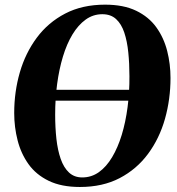

<svg xmlns="http://www.w3.org/2000/svg" viewBox="-20 -772 743 804"><path d="M106 -350.5 106.5 -396H622L621 -350.5ZM314.5 11Q237 11 184 -14.8Q131 -40.5 99.5 -84.5Q68 -128.5 53.8 -184Q39.5 -239.5 39.5 -298.5Q39.5 -387.5 63 -468.8Q86.5 -550 134 -614Q181.5 -678 253 -715.2Q324.5 -752.5 420 -752.5Q497.5 -752.5 550.2 -727Q603 -701.5 634.5 -657.8Q666 -614 680 -559Q694 -504 694 -445.5Q694 -356.5 670.8 -274.2Q647.5 -192 600 -127.8Q552.5 -63.5 481.2 -26.2Q410 11 314.5 11ZM324.5 -29Q363 -29 394.2 -51.2Q425.5 -73.5 449.5 -113.8Q473.5 -154 489.8 -207.2Q506 -260.5 514.2 -323.2Q522.5 -386 522 -453Q522 -506 517.2 -552.8Q512.5 -599.5 500.5 -635.5Q488.5 -671.5 466.2 -692Q444 -712.5 408.5 -712.5Q370 -712.5 338.8 -690Q307.5 -667.5 283.5 -627.8Q259.5 -588 243.5 -535Q227.5 -482 219.2 -420Q211 -358 211 -292Q211 -238 216.2 -190.5Q221.5 -143 234.2 -106.5Q247 -70 269 -49.5Q291 -29 324.5 -29Z"/></svg>

Font: Merriweather 96pt ExtraBold
Style: Italic
Weight: 800
Italic angle: -7.8°
Version: Version 2.101